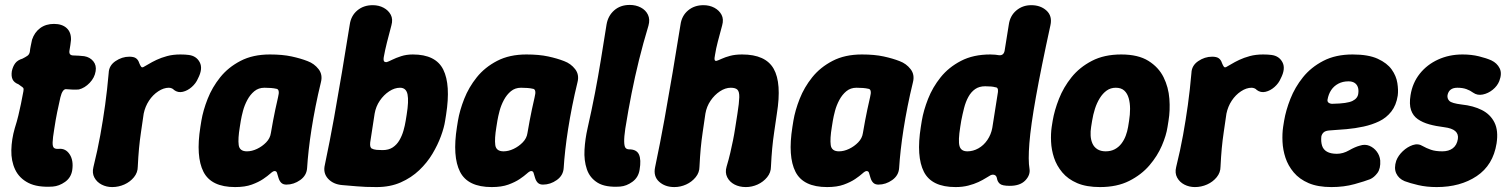

<svg xmlns="http://www.w3.org/2000/svg" viewBox="-20 -740 6120 779"><path d="M194 17Q132 21 95 2Q58 -17 41.5 -52Q25 -87 26 -131Q27 -175 40 -220Q49 -248 54.5 -271.5Q60 -295 65 -318.5Q70 -342 75 -370Q77 -380 74 -383.5Q71 -387 66 -390Q61 -393 55 -398Q37 -405 31 -418Q25 -431 28 -451Q32 -470 41.5 -483Q51 -496 71 -502Q83 -508 91 -513.5Q99 -519 101 -530Q102 -541 105 -555Q108 -569 110 -579Q120 -609 143 -626Q166 -643 199 -643Q232 -643 250.5 -626Q269 -609 268 -578Q267 -568 265.5 -557.5Q264 -547 262 -536Q258 -515 278 -515Q289 -515 300.5 -514Q312 -513 322 -512Q345 -508 358.5 -491.5Q372 -475 368 -451Q364 -425 344 -404Q324 -383 300 -377Q288 -376 275 -376.5Q262 -377 251 -378Q242 -380 235.5 -371Q229 -362 225 -345Q218 -314 212 -285Q206 -256 200 -216Q194 -180 193.5 -162.5Q193 -145 199 -140Q205 -135 218 -136Q246 -139 262.5 -114Q279 -89 273 -49Q268 -19 244 -2Q220 15 194 17Z M435 19Q412 19 392.5 9Q373 -1 363 -19.5Q353 -38 359 -62Q376 -131 387 -192Q398 -253 406.5 -314Q415 -375 421 -444Q422 -474 448.5 -492Q475 -510 505 -510Q523 -510 532 -503.5Q541 -497 545 -484Q549 -474 552.5 -469.5Q556 -465 562 -468Q570 -472 583 -480Q596 -488 615 -497Q634 -506 658 -512.5Q682 -519 712 -519Q722 -519 730.5 -518.5Q739 -518 746 -517Q777 -513 790.5 -487Q804 -461 783 -421Q775 -402 758 -387Q741 -372 721.5 -367.5Q702 -363 686 -375Q683 -379 677 -381.5Q671 -384 665 -384Q644 -384 622 -369.5Q600 -355 584.5 -331.5Q569 -308 563 -279Q557 -237 552 -203.5Q547 -170 544 -137.5Q541 -105 539 -64Q539 -40 523.5 -21Q508 -2 484.5 8.5Q461 19 435 19Z M934 19Q837 19 805.5 -43Q774 -105 793 -225L797 -250Q804 -292 822.5 -339Q841 -386 873.5 -426.5Q906 -467 956 -493Q1006 -519 1075 -519Q1126 -519 1163 -511Q1200 -503 1228 -492Q1255 -482 1272.5 -459.5Q1290 -437 1282 -406Q1270 -357 1260.5 -309Q1251 -261 1244 -216.5Q1237 -172 1232.5 -131.5Q1228 -91 1226 -58Q1224 -28 1198 -9.5Q1172 9 1142 9Q1129 9 1121.5 2Q1114 -5 1110 -18Q1106 -30 1104 -38Q1102 -46 1094 -46Q1088 -46 1077 -36Q1066 -26 1047.5 -13.5Q1029 -1 1001.5 9Q974 19 934 19ZM982 -126Q1002 -126 1023 -136Q1044 -146 1060 -162.5Q1076 -179 1079 -200Q1084 -228 1088 -250.5Q1092 -273 1097 -295.5Q1102 -318 1108 -345Q1117 -379 1100 -380Q1092 -382 1079.5 -383Q1067 -384 1053 -384Q1029 -384 1012 -370Q995 -356 983.5 -334.5Q972 -313 966 -290.5Q960 -268 957 -250L953 -225Q945 -177 948.5 -151.5Q952 -126 982 -126Z M1508 19Q1460 19 1428.5 16Q1397 13 1369 11Q1332 8 1311 -15Q1290 -38 1298 -71Q1319 -171 1335.5 -263Q1352 -355 1367.5 -447.5Q1383 -540 1399 -640Q1404 -676 1429.5 -697.5Q1455 -719 1492 -719Q1517 -719 1536.5 -708.5Q1556 -698 1565.5 -680Q1575 -662 1568 -637Q1558 -600 1550 -568Q1542 -536 1537 -508Q1535 -494 1539 -490.5Q1543 -487 1549 -488Q1556 -490 1571 -497.5Q1586 -505 1607.5 -512Q1629 -519 1655 -519Q1748 -519 1778.5 -457.5Q1809 -396 1790 -275L1786 -250Q1782 -223 1769 -187.5Q1756 -152 1734.5 -116Q1713 -80 1681 -49.5Q1649 -19 1606 0Q1563 19 1508 19ZM1532 -131Q1557 -131 1573.5 -142Q1590 -153 1600.5 -171Q1611 -189 1617 -210Q1623 -231 1626 -250L1630 -275Q1639 -330 1633.5 -357Q1628 -384 1603 -384Q1581 -384 1559 -369.5Q1537 -355 1521 -331.5Q1505 -308 1500 -279L1482 -162Q1481 -151 1482.5 -146Q1484 -141 1487 -138Q1496 -133 1508 -132Q1520 -131 1532 -131Z M1975 19Q1878 19 1846.5 -43Q1815 -105 1834 -225L1838 -250Q1845 -292 1863.5 -339Q1882 -386 1914.5 -426.5Q1947 -467 1997 -493Q2047 -519 2116 -519Q2167 -519 2204 -511Q2241 -503 2269 -492Q2296 -482 2313.5 -459.5Q2331 -437 2323 -406Q2311 -357 2301.5 -309Q2292 -261 2285 -216.5Q2278 -172 2273.5 -131.5Q2269 -91 2267 -58Q2265 -28 2239 -9.5Q2213 9 2183 9Q2170 9 2162.5 2Q2155 -5 2151 -18Q2147 -30 2145 -38Q2143 -46 2135 -46Q2129 -46 2118 -36Q2107 -26 2088.5 -13.5Q2070 -1 2042.5 9Q2015 19 1975 19ZM2023 -126Q2043 -126 2064 -136Q2085 -146 2101 -162.5Q2117 -179 2120 -200Q2125 -228 2129 -250.5Q2133 -273 2138 -295.5Q2143 -318 2149 -345Q2158 -379 2141 -380Q2133 -382 2120.5 -383Q2108 -384 2094 -384Q2070 -384 2053 -370Q2036 -356 2024.5 -334.5Q2013 -313 2007 -290.5Q2001 -268 1998 -250L1994 -225Q1986 -177 1989.5 -151.5Q1993 -126 2023 -126Z M2496 17Q2437 21 2405 1.5Q2373 -18 2361 -53.5Q2349 -89 2351.5 -132.5Q2354 -176 2364 -220Q2381 -295 2394 -362.5Q2407 -430 2418 -498Q2429 -566 2441 -641Q2447 -676 2472 -698Q2497 -720 2535 -720Q2560 -720 2580 -709.5Q2600 -699 2609 -680Q2618 -661 2611 -636Q2589 -563 2572.5 -496Q2556 -429 2542.5 -361Q2529 -293 2517 -218Q2512 -184 2512.5 -165Q2513 -146 2518 -140Q2523 -134 2533 -134Q2563 -134 2572.5 -113Q2582 -92 2575 -51Q2570 -20 2546 -2.5Q2522 15 2496 17Z M2716 19Q2678 19 2654 -3Q2630 -25 2638 -62Q2659 -162 2676 -256.5Q2693 -351 2709 -445.5Q2725 -540 2741 -640Q2746 -676 2771.5 -697.5Q2797 -719 2834 -719Q2859 -719 2878.5 -708.5Q2898 -698 2907.5 -680Q2917 -662 2910 -637Q2900 -600 2892.5 -571.5Q2885 -543 2881 -517Q2878 -503 2879.5 -497.5Q2881 -492 2887 -493Q2894 -495 2908 -501.5Q2922 -508 2942.5 -513.5Q2963 -519 2991 -519Q3086 -519 3119 -461Q3152 -403 3132 -279Q3126 -237 3121 -203.5Q3116 -170 3113 -137.5Q3110 -105 3108 -64Q3108 -40 3092.5 -21Q3077 -2 3054 8.5Q3031 19 3006 19Q2980 19 2960 8.5Q2940 -2 2930.5 -21Q2921 -40 2928 -64Q2937 -94 2943 -120Q2949 -146 2954 -170.5Q2959 -195 2963 -221.5Q2967 -248 2972 -279Q2979 -323 2979.5 -345.5Q2980 -368 2972 -376Q2964 -384 2945 -384Q2923 -384 2901 -369.5Q2879 -355 2863 -331.5Q2847 -308 2842 -279Q2836 -237 2831 -203.5Q2826 -170 2823 -137.5Q2820 -105 2818 -64Q2818 -40 2802.5 -21Q2787 -2 2764 8.5Q2741 19 2716 19Z M3336 19Q3239 19 3207.5 -43Q3176 -105 3195 -225L3199 -250Q3206 -292 3224.5 -339Q3243 -386 3275.5 -426.5Q3308 -467 3358 -493Q3408 -519 3477 -519Q3528 -519 3565 -511Q3602 -503 3630 -492Q3657 -482 3674.5 -459.5Q3692 -437 3684 -406Q3672 -357 3662.5 -309Q3653 -261 3646 -216.5Q3639 -172 3634.5 -131.5Q3630 -91 3628 -58Q3626 -28 3600 -9.5Q3574 9 3544 9Q3531 9 3523.5 2Q3516 -5 3512 -18Q3508 -30 3506 -38Q3504 -46 3496 -46Q3490 -46 3479 -36Q3468 -26 3449.5 -13.5Q3431 -1 3403.5 9Q3376 19 3336 19ZM3384 -126Q3404 -126 3425 -136Q3446 -146 3462 -162.5Q3478 -179 3481 -200Q3486 -228 3490 -250.5Q3494 -273 3499 -295.5Q3504 -318 3510 -345Q3519 -379 3502 -380Q3494 -382 3481.5 -383Q3469 -384 3455 -384Q3431 -384 3414 -370Q3397 -356 3385.5 -334.5Q3374 -313 3368 -290.5Q3362 -268 3359 -250L3355 -225Q3347 -177 3350.5 -151.5Q3354 -126 3384 -126Z M3857 19Q3760 19 3728.5 -43Q3697 -105 3716 -225L3720 -250Q3727 -292 3745.5 -339Q3764 -386 3796.5 -426.5Q3829 -467 3879 -493Q3929 -519 3998 -519Q4009 -519 4018.5 -518Q4028 -517 4033 -516Q4052 -514 4056 -534L4073 -640Q4078 -676 4103.5 -697.5Q4129 -719 4164 -719Q4202 -719 4226 -697Q4250 -675 4242 -638Q4204 -464 4183 -346.5Q4162 -229 4156.5 -159Q4151 -89 4157 -55Q4161 -30 4140 -8Q4119 14 4077 14Q4046 14 4036.5 5.5Q4027 -3 4025 -16Q4023 -27 4015.5 -30Q4008 -33 3999 -29Q3993 -26 3980.5 -18Q3968 -10 3950 -1.5Q3932 7 3908.5 13Q3885 19 3857 19ZM3905 -126Q3928 -126 3949.5 -138Q3971 -150 3986 -172Q4001 -194 4006 -221L4029 -367Q4031 -386 4018 -386Q4012 -388 4001.5 -389Q3991 -390 3977 -390Q3953 -390 3936.5 -378.5Q3920 -367 3909 -347Q3898 -327 3891.5 -301.5Q3885 -276 3880 -250L3876 -225Q3867 -169 3873 -147.5Q3879 -126 3905 -126Z M4717 -225Q4712 -191 4694 -149Q4676 -107 4643.5 -69Q4611 -31 4561.5 -6Q4512 19 4443 19Q4388 19 4350.5 3Q4313 -13 4290 -40.5Q4267 -68 4256.5 -100Q4246 -132 4244.5 -165Q4243 -198 4247 -225L4251 -250Q4258 -292 4276.5 -339Q4295 -386 4327.5 -426.5Q4360 -467 4410 -493Q4460 -519 4529 -519Q4598 -519 4639.5 -493Q4681 -467 4701 -426.5Q4721 -386 4724.5 -339Q4728 -292 4721 -250ZM4561 -250Q4565 -275 4565 -298.5Q4565 -322 4559.5 -341.5Q4554 -361 4541.5 -372.5Q4529 -384 4507 -384Q4486 -384 4470 -372.5Q4454 -361 4442 -341.5Q4430 -322 4422.5 -298.5Q4415 -275 4411 -250L4407 -225Q4404 -207 4405 -189.5Q4406 -172 4412.5 -157.5Q4419 -143 4432.5 -134.5Q4446 -126 4466 -126Q4487 -126 4503 -134.5Q4519 -143 4530 -157.5Q4541 -172 4547.5 -189.5Q4554 -207 4557 -225Z M4828 19Q4805 19 4785.5 9Q4766 -1 4756 -19.5Q4746 -38 4752 -62Q4769 -131 4780 -192Q4791 -253 4799.5 -314Q4808 -375 4814 -444Q4815 -474 4841.5 -492Q4868 -510 4898 -510Q4916 -510 4925 -503.5Q4934 -497 4938 -484Q4942 -474 4945.5 -469.5Q4949 -465 4955 -468Q4963 -472 4976 -480Q4989 -488 5008 -497Q5027 -506 5051 -512.5Q5075 -519 5105 -519Q5115 -519 5123.5 -518.5Q5132 -518 5139 -517Q5170 -513 5183.5 -487Q5197 -461 5176 -421Q5168 -402 5151 -387Q5134 -372 5114.5 -367.5Q5095 -363 5079 -375Q5076 -379 5070 -381.5Q5064 -384 5058 -384Q5037 -384 5015 -369.5Q4993 -355 4977.5 -331.5Q4962 -308 4956 -279Q4950 -237 4945 -203.5Q4940 -170 4937 -137.5Q4934 -105 4932 -64Q4932 -40 4916.5 -21Q4901 -2 4877.5 8.5Q4854 19 4828 19Z M5382 19Q5327 19 5289.5 3Q5252 -13 5229 -40.5Q5206 -68 5195.5 -100Q5185 -132 5183.5 -165Q5182 -198 5186 -225L5190 -250Q5197 -292 5215.5 -339Q5234 -386 5266.5 -426.5Q5299 -467 5349 -493Q5399 -519 5468 -519Q5532 -519 5570 -501.5Q5608 -484 5626.5 -458Q5645 -432 5649.5 -403Q5654 -374 5651 -352Q5645 -313 5625 -287.5Q5605 -262 5576 -248Q5547 -234 5512.5 -226.5Q5478 -219 5443.5 -216Q5409 -213 5377 -211Q5358 -210 5350.5 -203Q5343 -196 5341 -186Q5339 -165 5344 -149Q5349 -133 5364 -124.5Q5379 -116 5404 -116Q5429 -116 5453.5 -130Q5478 -144 5497 -149Q5518 -156 5536 -148.5Q5554 -141 5566 -125Q5578 -109 5580 -89Q5582 -56 5568.5 -38Q5555 -20 5539 -13Q5519 -5 5476 7Q5433 19 5382 19ZM5389 -319Q5446 -320 5467.5 -330.5Q5489 -341 5491 -361Q5493 -376 5489 -387Q5485 -398 5475.5 -404Q5466 -410 5451 -410Q5428 -410 5410 -400.5Q5392 -391 5381 -374.5Q5370 -358 5366 -335Q5365 -326 5372.5 -322Q5380 -318 5389 -319Z M5809 19Q5768 19 5734 11Q5700 3 5679 -5Q5655 -15 5645 -36.5Q5635 -58 5645 -88Q5653 -109 5671.5 -126.5Q5690 -144 5712 -151.5Q5734 -159 5753 -147Q5767 -139 5785.5 -132.5Q5804 -126 5832 -126Q5858 -126 5874.5 -138.5Q5891 -151 5895 -176Q5898 -196 5884.5 -208Q5871 -220 5839 -224Q5806 -228 5779 -235.5Q5752 -243 5732.5 -256.5Q5713 -270 5705 -293.5Q5697 -317 5703 -354Q5711 -404 5740.5 -441Q5770 -478 5815 -498.5Q5860 -519 5914 -519Q5950 -519 5980.5 -511.5Q6011 -504 6031 -495Q6054 -484 6064.5 -463Q6075 -442 6063 -411Q6055 -391 6036.5 -376Q6018 -361 5996 -356.5Q5974 -352 5957 -364Q5945 -373 5929.5 -378.5Q5914 -384 5893 -384Q5876 -384 5866 -376.5Q5856 -369 5853 -354Q5851 -340 5860.5 -330.5Q5870 -321 5910 -316Q5958 -311 5992.5 -293.5Q6027 -276 6043.5 -243Q6060 -210 6052 -158Q6038 -70 5971.5 -25.5Q5905 19 5809 19Z"/></svg>

Font: Winky Sans
Style: Bold Italic
Weight: 700
Italic angle: -8.97852°
Designer: Simon Atzbach
Foundry: typofactur
Version: Version 1.205